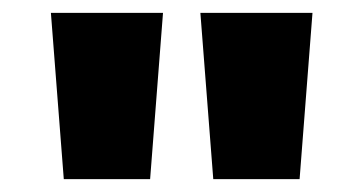

<svg xmlns="http://www.w3.org/2000/svg" viewBox="-20 -734 564 298"><path d="M59 -714H233L213 -456H79ZM291 -714H465L445 -456H311Z"/></svg>

Font: Noto Sans Thai Looped UI Black
Style: Regular
Weight: 900
Designer: Cadson Demak Team
Foundry: Cadson Demak Co., Ltd.
Version: Version 1.000